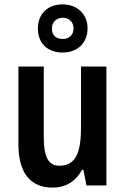

<svg xmlns="http://www.w3.org/2000/svg" viewBox="-20 -847 572 877"><path d="M266 -607C334 -607 380 -651 380 -718C380 -783 332 -827 266 -827C197 -827 153 -783 153 -716C153 -650 197 -607 266 -607ZM267 -669C234 -669 217 -687 217 -717C217 -746 238 -766 267 -766C296 -766 316 -746 316 -717C316 -687 295 -669 267 -669ZM466 -543H350V-267C350 -152 328 -90 250 -90C201 -90 180 -132 180 -217V-543H64V-189C64 -61 116 10 220 10C278 10 326 -17 354 -71H361L375 0H466Z"/></svg>

Font: Noto Sans Thai Cond SemBd
Style: Regular
Weight: 600
Width: 3
Designer: Monotype Design Team
Foundry: Monotype Imaging Inc.
Version: Version 2.002